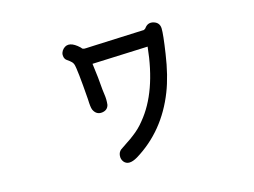

<svg xmlns="http://www.w3.org/2000/svg" viewBox="-85 -702 1169 884"><g transform="rotate(-15 500.0 -259.5)"><path d="M721.7 -401.4Q707 -300.8 678.7 -228.5Q613.3 -61.5 470.7 25.4Q425.8 51.8 405.3 26.4Q395.5 13.7 397 -2.9Q398.4 -19.5 410.2 -29.3Q420.9 -37.1 443.4 -51.8Q465.8 -66.4 476.6 -75.2Q509.8 -99.6 534.2 -130.9Q628.9 -245.1 650.4 -455.1L384.8 -444.3Q394.5 -374 398.4 -317.4Q398.4 -312.5 401.4 -293.9Q405.3 -269.5 402.3 -244.1Q396.5 -220.7 371.6 -216.8Q346.7 -212.9 333 -233.4Q328.1 -240.2 326.2 -249.5Q324.2 -258.8 323.2 -274.4Q322.3 -290 322.3 -293Q311.5 -439.5 303.7 -462.9Q300.8 -470.7 295.9 -475.6Q292 -479.5 287.1 -483.4Q271.5 -494.1 269.5 -497.1Q265.6 -502 263.7 -508.8Q258.8 -530.3 275.4 -546.9Q304.7 -575.2 351.6 -531.2Q355.5 -526.4 356.9 -524.9Q358.4 -523.4 361.8 -522.5Q365.2 -521.5 366.2 -521.5Q367.2 -521.5 375 -521.5Q402.3 -523.4 416 -523.4L647.5 -533.2Q651.4 -533.2 652.3 -533.2Q658.2 -535.2 662.1 -539.1Q664.1 -542 665 -543Q681.6 -563.5 707.5 -555.2Q733.4 -546.9 734.4 -519.5Q735.4 -492.2 721.7 -401.4Z"/></g></svg>

Font: irohamaru Regular
Style: Regular
Weight: 400
Designer: [Source Han Sans]
Ryoko NISHIZUKA  (kana & ideographs); Paul D. Hunt (Latin, Greek & Cyrillic); Wenlong ZHANG  (bopomofo
Version: Version 1.00